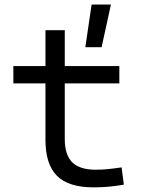

<svg xmlns="http://www.w3.org/2000/svg" viewBox="-20 -805 626 835"><path d="M386.7 9.8Q277.8 9.8 227.8 -40.3Q177.7 -90.3 177.7 -196.8V-442.4H38.1V-517.6H177.7V-673.8H261.7V-517.6H499V-442.4H261.7V-200.2Q261.7 -131.8 293.9 -99.4Q326.2 -66.9 396.5 -66.9Q422.9 -66.9 450 -69.6Q477.1 -72.3 508.8 -77.1L518.6 -2Q485.4 3.9 453.9 6.8Q422.4 9.8 386.7 9.8ZM351.1 -599.6 378.4 -785.2H462.4L421.9 -599.6Z"/></svg>

Font: Cascadia Mono NF SemiLight
Style: Regular
Weight: 350
Monospace: yes
Designer: Aaron Bell
Foundry: Saja Typeworks
Version: Version 2404.023; ttfautohint (v1.8.4)